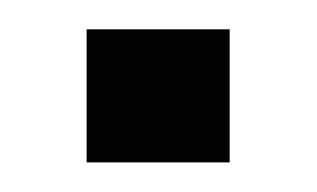

<svg xmlns="http://www.w3.org/2000/svg" viewBox="-20 -685 216 131"><path d="M39.1 -574.2V-665H136.7V-574.2Z"/></svg>

Font: Lohit Devanagari
Style: Regular
Weight: 400
Version: 2.95.4